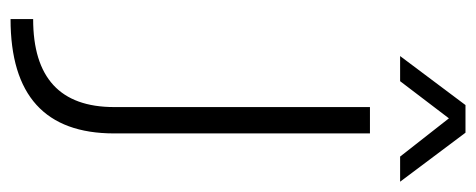

<svg xmlns="http://www.w3.org/2000/svg" viewBox="-296 -628 924 373"><g transform="rotate(90 166.5 -442.0)"><path d="M239.7 -698.2V-201.2Q239.7 0 17.6 0V-43.9Q188.5 -43.9 188.5 -201.2V-698.2ZM184.6 -883.8H238.3L333.5 -756.8H284.7L210.4 -851.6L138.2 -756.8H89.4Z"/></g></svg>

Font: Sansation Light
Style: Light
Weight: 300
Designer: Bernd Montag
Version: Version 1.301